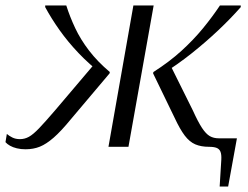

<svg xmlns="http://www.w3.org/2000/svg" viewBox="-21 -536 906 701"><path d="M375 0H448L540 -516H466ZM180 -133Q144 -91 122 -68Q100 -45 84.5 -36.5Q69 -28 52 -28Q36 -28 24 -34Q12 -40 4 -47L-1 -17Q5 -10 15.5 -4Q26 2 40.5 5.5Q55 9 72 9Q101 9 124.5 -0.5Q148 -10 175 -33.5Q202 -57 238 -101L379 -268L380 -273Q335 -311 304 -351.5Q273 -392 253.5 -433.5Q234 -475 221 -516H144V-510Q166 -469 196.5 -426Q227 -383 266 -342Q305 -301 352 -265L320 -298ZM742 0Q760 0 770 4Q780 8 784 18Q788 28 787 47L781 145H812L844 -31H778Q759 -31 745 -39Q731 -47 716.5 -69Q702 -91 683 -133L601 -298L566 -262Q627 -300 679 -341.5Q731 -383 776 -425.5Q821 -468 858 -510V-516H782Q754 -474 719.5 -432Q685 -390 641 -350Q597 -310 539 -273L538 -268L616 -107Q636 -64 653.5 -41Q671 -18 692 -9Q713 0 742 0Z"/></svg>

Font: Roboto Serif 120pt Expanded Light
Style: Italic
Weight: 300
Width: 7
Italic angle: -10°
Designer: Greg Gazdowicz
Foundry: Commercial Type
Version: Version 1.008